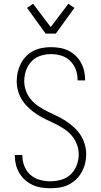

<svg xmlns="http://www.w3.org/2000/svg" viewBox="-20 -994 540 1022"><path d="M249 8Q225 8 201 4.5Q177 1 155 -9Q133 -19 114.5 -35Q96 -51 83.5 -72Q71 -93 65 -116.5Q59 -140 59 -164V-169H99V-165Q99 -136 110 -109Q121 -82 142.5 -63Q164 -44 192 -36.5Q220 -29 249 -29Q278 -29 307 -37.5Q336 -46 357 -66.5Q378 -87 388.5 -115Q399 -143 399 -173Q399 -200 389 -226Q379 -252 361.5 -272.5Q344 -293 321 -308Q298 -323 273.5 -335Q249 -347 224.5 -358.5Q200 -370 177 -385Q154 -400 134 -418.5Q114 -437 99 -459.5Q84 -482 76.5 -508.5Q69 -535 69 -562Q69 -587 74.5 -610.5Q80 -634 91 -655.5Q102 -677 119 -694.5Q136 -712 157.5 -723Q179 -734 203 -738.5Q227 -743 251 -743Q275 -743 298.5 -739Q322 -735 343 -725Q364 -715 381.5 -698.5Q399 -682 410.5 -661.5Q422 -641 427.5 -617.5Q433 -594 433 -571V-566H393V-570Q393 -598 383 -624.5Q373 -651 353 -670.5Q333 -690 306 -698Q279 -706 251 -706Q223 -706 195 -697Q167 -688 147.5 -667Q128 -646 118.5 -618.5Q109 -591 109 -562Q109 -535 118.5 -509.5Q128 -484 146 -463Q164 -442 187 -427Q210 -412 234 -400Q258 -388 283 -376.5Q308 -365 330.5 -350Q353 -335 373.5 -316.5Q394 -298 408.5 -275.5Q423 -253 431 -226.5Q439 -200 439 -173Q439 -148 433 -124Q427 -100 415 -78Q403 -56 385 -39Q367 -22 345 -11Q323 0 298.5 4Q274 8 249 8ZM223 -815 124 -952 156 -974 250 -850 344 -974 376 -952 277 -815Z"/></svg>

Font: Iosevka SS18 Extralight
Style: Regular
Weight: 200
Monospace: yes
Designer: Belleve Invis
Foundry: Belleve Invis
Version: Version 25.1.1; ttfautohint (v1.8.4)